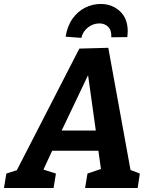

<svg xmlns="http://www.w3.org/2000/svg" viewBox="-56 -948 763 968"><path d="M490 -707 602 -91 649 -73 638 0H373L385 -73L453 -96L440 -188H207L163 -93L226 -73L214 0H-36L-24 -73L29 -90L344 -703ZM427 -290 388 -569 255 -290ZM588 -790Q588 -781 586 -761L505 -760Q507 -795 489.5 -812.5Q472 -830 445 -830Q414 -830 388 -810Q362 -790 354 -757L275 -763Q283 -816 309.5 -853.5Q336 -891 373.5 -909.5Q411 -928 451 -928Q509 -928 548.5 -891.5Q588 -855 588 -790Z"/></svg>

Font: Bitter Pro
Style: Bold Italic
Weight: 700
Italic angle: -9°
Designer: Sol Matas, and Bitter project Authors
Foundry: Sol Matas
Version: Version 1.010